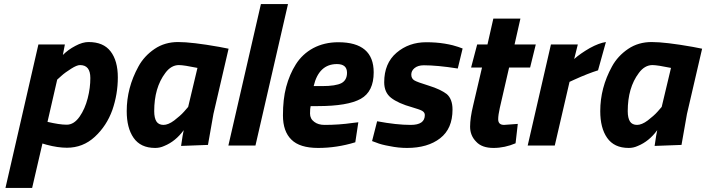

<svg xmlns="http://www.w3.org/2000/svg" viewBox="-20 -720 3494 950"><path d="M418 -512C399 -512 377 -506 353 -493C328 -480 308 -465 291 -448C291 -448 301 -500 301 -500C301 -500 170 -500 170 -500C170 -500 7 210 7 210C7 210 139 210 139 210C139 210 190 -10 190 -10C190 -10 210 -4 210 -4C210 -4 210 -4 210 -4C247 6 281 11 311 11C311 11 311 11 311 11C364 11 410 -7 449 -43C488 -79 517 -123 536 -176C554 -228 563 -282 563 -337C563 -392 551 -435 527 -466C503 -497 467 -512 418 -512C418 -512 418 -512 418 -512ZM376 -398C410 -398 427 -377 427 -334C427 -334 427 -334 427 -334C427 -302 423 -269 414 -234C405 -199 392 -169 374 -143C355 -116 334 -103 310 -103C285 -103 254 -108 215 -117C215 -117 263 -326 263 -326C263 -326 283 -344 283 -344C283 -344 283 -344 283 -344C296 -356 313 -368 332 -380C351 -392 365 -398 376 -398C376 -398 376 -398 376 -398Z M748 12C763 12 778 9 793 2C793 2 793 2 793 2C830 -13 862 -39 889 -76C889 -76 889 -76 889 -76C886 -65 882 -39 876 2C876 2 1009 -3 1009 -3C1009 -3 1036 -156 1036 -156C1036 -156 1111 -479 1111 -479C1111 -479 1065 -488 1065 -488C1065 -488 1065 -488 1065 -488C975 -504 907 -512 861 -512C861 -512 861 -512 861 -512C818 -512 779 -501 745 -478C711 -455 684 -426 665 -391C665 -391 665 -391 665 -391C626 -320 607 -247 607 -170C607 -170 607 -170 607 -170C607 -115 618 -71 641 -38C664 -5 699 12 748 12C748 12 748 12 748 12ZM865 -398C882 -398 913 -393 957 -384C957 -384 911 -191 911 -191C911 -191 891 -168 891 -168C891 -168 891 -168 891 -168C878 -153 861 -139 842 -124C822 -109 804 -102 789 -102C773 -102 761 -108 754 -119C747 -130 743 -147 743 -170C743 -170 743 -170 743 -170C743 -247 761 -310 798 -359C798 -359 798 -359 798 -359C817 -385 840 -398 865 -398C865 -398 865 -398 865 -398Z M1244 0C1244 0 1405 -700 1405 -700C1405 -700 1271 -700 1271 -700C1271 -700 1110 0 1110 0C1110 0 1244 0 1244 0Z M1514 -158C1514 -175 1515 -187 1517 -195C1517 -195 1552 -195 1552 -195C1552 -195 1552 -195 1552 -195C1651 -195 1722 -207 1765 -231C1808 -255 1829 -299 1829 -362C1829 -362 1829 -362 1829 -362C1829 -461 1771 -511 1654 -511C1654 -511 1654 -511 1654 -511C1607 -511 1566 -501 1530 -482C1493 -462 1465 -435 1444 -402C1423 -369 1407 -331 1396 -290C1385 -249 1380 -202 1380 -149C1380 -96 1394 -56 1422 -29C1449 -2 1493 12 1554 12C1615 12 1676 3 1738 -16C1738 -16 1753 -115 1753 -115C1753 -115 1727 -112 1727 -112C1727 -112 1727 -112 1727 -112C1679 -105 1632 -102 1586 -102C1586 -102 1586 -102 1586 -102C1565 -102 1548 -107 1535 -117C1521 -127 1514 -141 1514 -158ZM1532 -294C1532 -294 1532 -294 1532 -294C1549 -367 1588 -403 1647 -403C1647 -403 1647 -403 1647 -403C1680 -403 1697 -389 1697 -360C1697 -360 1697 -360 1697 -360C1697 -336 1688 -319 1670 -309C1651 -299 1619 -294 1573 -294C1573 -294 1532 -294 1532 -294Z M2077 -397C2120 -397 2176 -392 2245 -381C2245 -381 2269 -480 2269 -480C2269 -480 2247 -488 2247 -488C2247 -488 2247 -488 2247 -488C2233 -493 2211 -499 2181 -504C2151 -509 2120 -511 2089 -511C2089 -511 2089 -511 2089 -511C2032 -511 1983 -494 1942 -459C1901 -424 1881 -375 1881 -313C1881 -313 1881 -313 1881 -313C1881 -280 1892 -254 1915 -236C1938 -218 1973 -202 2020 -189C2020 -189 2020 -189 2020 -189C2043 -182 2059 -177 2068 -172C2077 -167 2082 -160 2082 -151C2082 -151 2082 -151 2082 -151C2082 -118 2059 -102 2012 -102C1965 -102 1910 -108 1846 -120C1846 -120 1821 -22 1821 -22C1821 -22 1843 -14 1843 -14C1843 -14 1843 -14 1843 -14C1857 -8 1879 -2 1908 3C1937 9 1965 12 1994 12C1994 12 1994 12 1994 12C2062 12 2117 -4 2158 -36C2199 -68 2219 -115 2219 -178C2219 -178 2219 -178 2219 -178C2219 -213 2209 -239 2190 -255C2170 -270 2141 -284 2102 -296C2063 -308 2038 -317 2029 -323C2020 -329 2015 -338 2015 -351C2015 -363 2020 -374 2031 -383C2042 -392 2057 -397 2077 -397C2077 -397 2077 -397 2077 -397Z M2445 -130C2445 -145 2448 -163 2453 -186C2453 -186 2499 -386 2499 -386C2499 -386 2603 -386 2603 -386C2603 -386 2631 -500 2631 -500C2631 -500 2526 -500 2526 -500C2526 -500 2555 -628 2555 -628C2555 -628 2421 -628 2421 -628C2421 -628 2392 -500 2392 -500C2392 -500 2341 -500 2341 -500C2341 -500 2311 -386 2311 -386C2311 -386 2365 -386 2365 -386C2365 -386 2321 -198 2321 -198C2321 -198 2321 -198 2321 -198C2311 -157 2306 -122 2306 -93C2306 -64 2316 -39 2336 -19C2355 2 2384 12 2422 12C2459 12 2496 4 2531 -11C2531 -11 2542 -107 2542 -107C2542 -107 2474 -102 2474 -102C2474 -102 2474 -102 2474 -102C2455 -102 2445 -111 2445 -130C2445 -130 2445 -130 2445 -130Z M2725 0C2725 0 2798 -315 2798 -315C2798 -315 2822 -326 2822 -326C2822 -326 2822 -326 2822 -326C2868 -347 2907 -362 2939 -372C2939 -372 2978 -512 2978 -512C2978 -512 2978 -512 2978 -512C2956 -509 2929 -499 2898 -482C2867 -464 2841 -446 2821 -428C2821 -428 2839 -500 2839 -500C2839 -500 2706 -500 2706 -500C2706 -500 2591 0 2591 0C2591 0 2725 0 2725 0Z M3091 12C3106 12 3121 9 3136 2C3136 2 3136 2 3136 2C3173 -13 3205 -39 3232 -76C3232 -76 3232 -76 3232 -76C3229 -65 3225 -39 3219 2C3219 2 3352 -3 3352 -3C3352 -3 3379 -156 3379 -156C3379 -156 3454 -479 3454 -479C3454 -479 3408 -488 3408 -488C3408 -488 3408 -488 3408 -488C3318 -504 3250 -512 3204 -512C3204 -512 3204 -512 3204 -512C3161 -512 3122 -501 3088 -478C3054 -455 3027 -426 3008 -391C3008 -391 3008 -391 3008 -391C2969 -320 2950 -247 2950 -170C2950 -170 2950 -170 2950 -170C2950 -115 2961 -71 2984 -38C3007 -5 3042 12 3091 12C3091 12 3091 12 3091 12ZM3208 -398C3225 -398 3256 -393 3300 -384C3300 -384 3254 -191 3254 -191C3254 -191 3234 -168 3234 -168C3234 -168 3234 -168 3234 -168C3221 -153 3204 -139 3185 -124C3165 -109 3147 -102 3132 -102C3116 -102 3104 -108 3097 -119C3090 -130 3086 -147 3086 -170C3086 -170 3086 -170 3086 -170C3086 -247 3104 -310 3141 -359C3141 -359 3141 -359 3141 -359C3160 -385 3183 -398 3208 -398C3208 -398 3208 -398 3208 -398Z"/></svg>

Font: My Font
Style: Bold Italic
Weight: 500
Version: Version 0.001